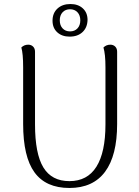

<svg xmlns="http://www.w3.org/2000/svg" viewBox="-20 -921 691 954"><path d="M562 -305Q562 -148 502 -67.5Q442 13 325 13Q208 13 151.5 -64.5Q95 -142 95 -305V-587Q95 -655 86 -685Q100 -699 120 -699Q135 -699 144.5 -689.5Q154 -680 154 -664V-303Q154 -157 195.5 -89Q237 -21 325 -21Q414 -21 459 -92.5Q504 -164 504 -303V-587Q504 -652 494 -685Q508 -699 528 -699Q543 -699 552.5 -689.5Q562 -680 562 -664ZM415 -822Q414 -784 390 -761.5Q366 -739 326 -739Q288 -739 264.5 -760.5Q241 -782 241 -818Q241 -856 265.5 -878.5Q290 -901 330 -901Q368 -901 391.5 -879.5Q415 -858 415 -822ZM277 -820Q277 -795 291 -780Q305 -765 328 -765Q351 -765 365 -780Q379 -795 379 -820Q379 -845 365 -860Q351 -875 328 -875Q305 -875 291 -860Q277 -845 277 -820Z"/></svg>

Font: Arima Madurai Light
Style: Regular
Weight: 300
Designer: Joana Correia and Natanael Gama
Foundry: NDISCOVER
Version: Version 1.019